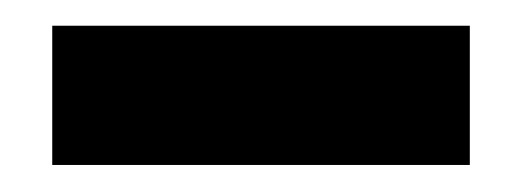

<svg xmlns="http://www.w3.org/2000/svg" viewBox="-20 -733 400 147"><path d="M20 -606.7H339.7V-713.3H20Z"/></svg>

Font: Golos Text VF
Style: Regular
Weight: 400
Designer: A.Korolkova, Vitaly Kuzmin
Foundry: ParaType Ltd
Version: Version 2.005